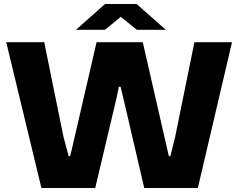

<svg xmlns="http://www.w3.org/2000/svg" viewBox="-20 -940 1187 960"><path d="M359.9 -791 504.9 -919.9H663.1L809.1 -791H664.1L584 -856L504.9 -791ZM187 0 11.2 -729H201.2L296.9 -257.8L323.2 -159.2H331.1L462.9 -729H693.8L824.2 -159.2H832L855 -252L952.1 -729H1140.1L969.2 0H701.2L596.2 -451.2L583 -505.9H574.2L563 -451.2L456.1 0Z"/></svg>

Font: Hubot Sans Expanded
Style: Bold
Weight: 700
Width: 7
Designer: Deni Anggara
Foundry: GitHub
Version: Version 1.001;gftools[0.9.31]